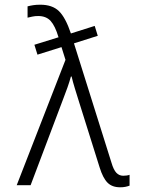

<svg xmlns="http://www.w3.org/2000/svg" viewBox="-20 -786 603 815"><path d="M490 9Q456 9 436.5 -10.5Q417 -30 403 -75L316 -352Q307 -381 298 -410Q289 -439 284 -461H281Q275 -439 266.5 -415Q258 -391 249 -368L110 0H51L258 -532L241 -586L139 -554L126 -596L229 -628L228 -629Q214 -676 195 -697Q176 -718 142 -718Q128 -718 117 -715.5Q106 -713 97 -711V-759Q108 -762 121 -764Q134 -766 151 -766Q202 -766 230 -739Q258 -712 281 -644L382 -676L395 -634L294 -602L453 -96Q462 -65 474 -52.5Q486 -40 503 -40Q510 -40 517.5 -41Q525 -42 530 -44V2Q522 5 512.5 7Q503 9 490 9Z"/></svg>

Font: Noto Sans Mono SemiCondensed Light
Style: Regular
Weight: 300
Width: 4
Designer: Monotype Design Team
Foundry: Monotype Imaging Inc.
Version: Version 2.014; ttfautohint (v1.8.4.7-5d5b)